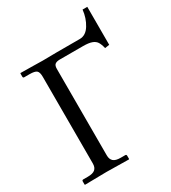

<svg xmlns="http://www.w3.org/2000/svg" viewBox="-187 -864 861 964"><g transform="rotate(-30 244.0 -382.0)"><path d="M145 -644 223.1 -645H360.8Q396 -645 418.9 -682.1Q441.9 -719.2 446.8 -766.1H474.1V-545.9L448.2 -542Q441.9 -567.9 433.3 -580.6Q424.8 -593.3 407 -599.6Q389.2 -606 356.9 -606H222.2Q204.1 -606 195.1 -599.1Q186 -592.3 186 -573.2V-70.8Q186 -48.8 198.5 -37.4Q210.9 -25.9 240.2 -25.9H267.1Q273.9 -25.9 273.9 -18.1V0L272 2Q179.2 0 144 0L18.1 2L16.1 0V-18.1Q16.1 -25.9 23.9 -25.9H49.8Q79.1 -25.9 92 -36.9Q105 -47.9 105 -70.8V-573.2Q105 -600.1 95 -609.1Q85 -618.2 53.2 -618.2H22.9Q16.1 -618.2 16.1 -626V-644L18.1 -646Q62.5 -645.5 91.6 -645Q120.6 -644.5 130.9 -644.3Q141.1 -644 145 -644Z"/></g></svg>

Font: Linux Biolinum
Style: Regular
Weight: 400
Designer: Philipp H. Poll
Foundry: Philipp H. Poll
Version: Version 0.6.4